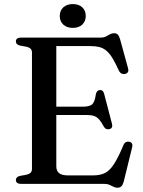

<svg xmlns="http://www.w3.org/2000/svg" viewBox="-20 -880 686 919"><path d="M205.5 -369.5H378.5Q409.5 -369.5 421.8 -381.2Q434 -393 438.5 -427.5Q440.5 -438 445.2 -443Q450 -448 457.5 -449Q473.5 -450.5 478.5 -431L516 -287.5Q518.5 -277 515.8 -270.8Q513 -264.5 504.5 -262Q496.5 -260 489.5 -262.5Q482.5 -265 477.5 -273Q465 -296.5 454.2 -308.5Q443.5 -320.5 430 -325Q416.5 -329.5 396 -329.5H205.5ZM56 -682Q56 -690.5 62 -695.2Q68 -700 80.5 -700H461Q476.5 -700 486.8 -705.2Q497 -710.5 506 -715.8Q515 -721 526 -721Q537.5 -721 543.8 -714.5Q550 -708 554.5 -693L593 -553Q596 -543 592.8 -536.2Q589.5 -529.5 580.5 -526.5Q570.5 -524 562.2 -527.8Q554 -531.5 549 -542Q531.5 -580.5 517 -603.8Q502.5 -627 487.2 -639Q472 -651 453.8 -655.2Q435.5 -659.5 411 -659.5H249.5V-84Q249.5 -62 263 -51.2Q276.5 -40.5 304.5 -40.5H425.5Q458 -40.5 480.8 -51Q503.5 -61.5 524.5 -93Q545.5 -124.5 571.5 -187Q575.5 -196 582.2 -199.5Q589 -203 597 -202Q607 -200.5 611.2 -193.5Q615.5 -186.5 612.5 -175L572 -10Q568 4.5 561.2 11.5Q554.5 18.5 541.5 18.5Q531.5 18.5 522.8 13.8Q514 9 503.5 4.5Q493 0 478 0H80.5Q68 0 62 -5Q56 -10 56 -18Q56 -33 75 -38L108 -44Q120 -47 126.5 -53.5Q133 -60 133 -71V-629Q133 -640 126.5 -646.5Q120 -653 108 -656L75 -662Q56 -667 56 -682ZM328.5 -746.5Q300 -746.5 283 -762.2Q266 -778 266 -803.5Q266 -829 283 -844.8Q300 -860.5 328.5 -860.5Q357.5 -860.5 374 -844.8Q390.5 -829 390.5 -803.5Q390.5 -778.5 374 -762.5Q357.5 -746.5 328.5 -746.5Z"/></svg>

Font: Fraunces
Style: Regular
Weight: 400
Version: Version 1.000;[b76b70a41]